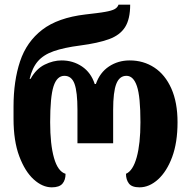

<svg xmlns="http://www.w3.org/2000/svg" viewBox="-20 -794 819 823"><path d="M202 9Q162 9 124.5 -25Q87 -59 62.5 -124.5Q38 -190 38 -285V-337Q38 -447 66 -531Q94 -615 161 -666.5Q228 -718 346 -732Q401 -738 430 -743Q459 -748 471.5 -755Q484 -762 488 -774H538Q538 -712 516 -677.5Q494 -643 447 -626Q400 -609 324 -599Q254 -590 210 -574.5Q166 -559 142 -531Q118 -503 107 -456H111Q135 -499 171.5 -517Q208 -535 244 -535Q293 -535 331.5 -509Q370 -483 386 -434H391Q408 -483 447 -509Q486 -535 536 -535Q595 -535 641.5 -504.5Q688 -474 714.5 -414.5Q741 -355 741 -270Q741 -183 718 -121Q695 -59 657.5 -25Q620 9 578 9Q545 9 532.5 -7.5Q520 -24 520 -49Q550 -62 566 -120Q582 -178 582 -270Q582 -380 567 -424.5Q552 -469 522 -469Q492 -469 478.5 -434.5Q465 -400 465 -323V-180H312V-323Q312 -400 299.5 -434.5Q287 -469 256 -469Q224 -469 209.5 -424Q195 -379 195 -270Q195 -175 211.5 -117Q228 -59 261 -49Q261 -22 247.5 -6.5Q234 9 202 9Z"/></svg>

Font: Noto Serif Georgian Condensed ExtraBold
Style: Regular
Weight: 800
Width: 3
Designer: Monotype Design Team, Akaki Razmadze
Foundry: Google LLC
Version: Version 2.003; ttfautohint (v1.8.4.7-5d5b)